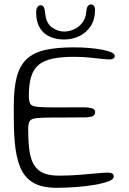

<svg xmlns="http://www.w3.org/2000/svg" viewBox="-20 -838 601 892"><path d="M241.5 34.5Q174.5 34.5 134 10.5Q93.5 -13.5 74 -60.8Q54.5 -108 48.5 -178Q46.5 -196.5 45.8 -216Q45 -235.5 44.5 -256.5Q44 -277.5 44 -300.5V-347Q44 -429 58.2 -481.8Q72.5 -534.5 104.8 -564.2Q137 -594 190.5 -606Q244 -618 321.5 -618Q358.5 -618 393 -615.2Q427.5 -612.5 454.5 -607.2Q481.5 -602 497.2 -595Q513 -588 513 -579Q513 -571 508 -567Q503 -563 494 -562Q479 -561.5 453 -564.5Q427 -567.5 393.8 -570.8Q360.5 -574 323.5 -574Q264.5 -574 224.5 -565.5Q184.5 -557 160 -537Q135.5 -517 124.8 -481.8Q114 -446.5 114 -393.5Q114 -368 120.5 -356.2Q127 -344.5 152 -341.8Q177 -339 233 -339H260.5Q278 -339 297.8 -339.2Q317.5 -339.5 334.5 -339.5H359Q396.5 -339.5 409.2 -334.2Q422 -329 422 -318Q422 -302.5 408.5 -297.5Q395 -292.5 369.5 -292.5H340.5Q323.5 -292.5 304.5 -292.2Q285.5 -292 268 -292H236.5Q179 -292 152.2 -289.5Q125.5 -287 118.2 -275.8Q111 -264.5 111 -239.5Q111 -194.5 114.2 -159.2Q117.5 -124 126 -98.2Q134.5 -72.5 150.5 -55.5Q166.5 -38.5 192 -30.2Q217.5 -22 254.5 -22Q302 -22 346.8 -25.5Q391.5 -29 427 -32.5Q462.5 -36 481 -36Q495.5 -36 502 -31.5Q508.5 -27 508.5 -17Q508.5 -5 483.8 4.5Q459 14 419.2 20.8Q379.5 27.5 332.8 31Q286 34.5 241.5 34.5ZM278 -654.5Q241 -654.5 211.5 -667.5Q182 -680.5 165 -708.5Q148 -736.5 148 -780.5Q148 -797.5 154 -805.5Q160 -813.5 169 -813.5Q179 -813.5 183.5 -804.8Q188 -796 190 -775Q194.5 -730 221.2 -710.8Q248 -691.5 277.5 -691.5Q301.5 -691.5 324.2 -701.8Q347 -712 362.8 -732.8Q378.5 -753.5 381 -784.5Q382.5 -803 388.5 -810.2Q394.5 -817.5 403 -817.5Q410.5 -817.5 416 -811Q421.5 -804.5 421.5 -791.5Q421.5 -748 401.8 -717.2Q382 -686.5 349.2 -670.5Q316.5 -654.5 278 -654.5Z"/></svg>

Font: Gluten Thin ExtraLight
Style: Regular
Weight: 250
Version: Version 1.300